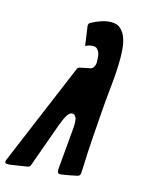

<svg xmlns="http://www.w3.org/2000/svg" viewBox="-139 -870 701 954"><g transform="rotate(15 211.5 -392.5)"><path d="M217 -652 203 -751Q203 -757 204.5 -761.5Q206 -766 212 -769Q235 -782 262 -791Q289 -800 314 -800Q344 -800 361.5 -783.5Q379 -767 388 -742.5Q397 -718 399.5 -690Q402 -662 402 -640Q402 -568 394 -496Q386 -424 381 -352Q376 -283 371 -214.5Q366 -146 364 -77L362 -39Q362 -22 347 -19Q339 -17 327 -15Q315 -13 302 -10Q288 -8 278 -6Q268 -4 261 -4Q247 -4 247 -21V-26L264 -217Q267 -240 267 -263Q267 -265 267 -270.5Q267 -276 266 -282Q265 -285 265 -288.5Q265 -292 263 -296Q261 -298 257 -304.5Q253 -311 242 -311Q234 -311 228.5 -305.5Q223 -300 218 -294Q215 -289 212 -283Q209 -277 206 -271Q201 -260 197 -249Q193 -238 191 -234L111 -11Q108 -1 97 1L7 15H-2Q-12 15 -14.5 12.5Q-17 10 -17 6Q-17 -1 -12 -11L206 -530Q210 -539 219 -541L268 -551Q279 -553 284.5 -559.5Q290 -566 292 -574Q294 -578 294 -586Q295 -588 294.5 -590.5Q294 -593 294 -595Q294 -604 293 -616Q292 -628 288 -638Q284 -648 276.5 -655Q269 -662 257 -662Q245 -662 235 -659Q225 -656 218 -652Z"/></g></svg>

Font: Bangerz
Style: Regular
Weight: 400
Designer: vernon adams
Foundry: Vernon Adams
Version: Version 2.10;February 7, 2025;FontCreator 13.0.0.2683 64-bit